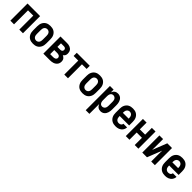

<svg xmlns="http://www.w3.org/2000/svg" viewBox="441 -2215 4117 4117"><g transform="rotate(45 2500.0 -156.5)"><path d="M59 0V-520H441V0H330V-424H170V0Z M750 8Q723 8 695.5 3Q668 -2 644 -15Q620 -28 601.5 -48.5Q583 -69 571.5 -93.5Q560 -118 555.5 -145.5Q551 -173 551 -200V-320Q551 -347 555.5 -374.5Q560 -402 571.5 -426.5Q583 -451 601.5 -471.5Q620 -492 644 -505Q668 -518 695.5 -523Q723 -528 750 -528Q777 -528 804.5 -523Q832 -518 856 -505Q880 -492 898.5 -471.5Q917 -451 928.5 -426.5Q940 -402 944.5 -374.5Q949 -347 949 -320V-200Q949 -173 944.5 -145.5Q940 -118 928.5 -93.5Q917 -69 898.5 -48.5Q880 -28 856 -15Q832 -2 804.5 3Q777 8 750 8ZM750 -88Q770 -88 788.5 -97Q807 -106 818.5 -123Q830 -140 834 -160Q838 -180 838 -200V-320Q838 -340 834 -360Q830 -380 818.5 -397Q807 -414 788.5 -423Q770 -432 750 -432Q730 -432 711.5 -423Q693 -414 681.5 -397Q670 -380 666 -360Q662 -340 662 -320V-200Q662 -180 666 -160Q670 -140 681.5 -123Q693 -106 711.5 -97Q730 -88 750 -88Z M1059 0V-520H1259Q1281 -520 1302 -517Q1323 -514 1343 -506Q1363 -498 1380 -485Q1397 -472 1408.5 -454Q1420 -436 1425 -415Q1430 -394 1430 -373Q1430 -358 1427.5 -343Q1425 -328 1418 -315Q1411 -302 1400.5 -291Q1390 -280 1378 -272Q1395 -265 1410.5 -253.5Q1426 -242 1437 -227Q1448 -212 1452.5 -193Q1457 -174 1457 -156Q1457 -132 1450.5 -108.5Q1444 -85 1429.5 -66.5Q1415 -48 1395 -34.5Q1375 -21 1352.5 -13.5Q1330 -6 1306.5 -3Q1283 0 1259 0ZM1170 -316H1259Q1271 -316 1282 -319Q1293 -322 1302 -329.5Q1311 -337 1315 -348Q1319 -359 1319 -371Q1319 -382 1315 -393Q1311 -404 1302 -411Q1293 -418 1282 -421Q1271 -424 1259 -424H1170ZM1170 -96H1259Q1274 -96 1289 -98.5Q1304 -101 1317 -108.5Q1330 -116 1338 -129Q1346 -142 1346 -157Q1346 -173 1338 -186.5Q1330 -200 1317 -207.5Q1304 -215 1289 -217.5Q1274 -220 1259 -220H1170Z M1694 0V-424H1553V-520H1947V-424H1806V0Z M2250 8Q2223 8 2195.5 3Q2168 -2 2144 -15Q2120 -28 2101.5 -48.5Q2083 -69 2071.5 -93.5Q2060 -118 2055.5 -145.5Q2051 -173 2051 -200V-320Q2051 -347 2055.5 -374.5Q2060 -402 2071.5 -426.5Q2083 -451 2101.5 -471.5Q2120 -492 2144 -505Q2168 -518 2195.5 -523Q2223 -528 2250 -528Q2277 -528 2304.5 -523Q2332 -518 2356 -505Q2380 -492 2398.5 -471.5Q2417 -451 2428.5 -426.5Q2440 -402 2444.5 -374.5Q2449 -347 2449 -320V-200Q2449 -173 2444.5 -145.5Q2440 -118 2428.5 -93.5Q2417 -69 2398.5 -48.5Q2380 -28 2356 -15Q2332 -2 2304.5 3Q2277 8 2250 8ZM2250 -88Q2270 -88 2288.5 -97Q2307 -106 2318.5 -123Q2330 -140 2334 -160Q2338 -180 2338 -200V-320Q2338 -340 2334 -360Q2330 -380 2318.5 -397Q2307 -414 2288.5 -423Q2270 -432 2250 -432Q2230 -432 2211.5 -423Q2193 -414 2181.5 -397Q2170 -380 2166 -360Q2162 -340 2162 -320V-200Q2162 -180 2166 -160Q2170 -140 2181.5 -123Q2193 -106 2211.5 -97Q2230 -88 2250 -88Z M2559 215V-520H2670V-438Q2678 -458 2690 -475Q2702 -492 2719 -504.5Q2736 -517 2756 -522.5Q2776 -528 2797 -528Q2821 -528 2844.5 -520.5Q2868 -513 2886.5 -497.5Q2905 -482 2917.5 -460.5Q2930 -439 2937 -416Q2944 -393 2946.5 -368.5Q2949 -344 2949 -320V-200Q2949 -176 2946.5 -151.5Q2944 -127 2937 -104Q2930 -81 2917.5 -59.5Q2905 -38 2886.5 -22.5Q2868 -7 2844.5 0.5Q2821 8 2797 8Q2776 8 2756 2.5Q2736 -3 2719 -15.5Q2702 -28 2690 -45Q2678 -62 2670 -82V215ZM2751 -88Q2771 -88 2789.5 -97.5Q2808 -107 2819 -123.5Q2830 -140 2834 -160Q2838 -180 2838 -200V-320Q2838 -340 2834 -360Q2830 -380 2819 -396.5Q2808 -413 2789.5 -422.5Q2771 -432 2751 -432Q2738 -432 2725.5 -428Q2713 -424 2703 -415.5Q2693 -407 2686.5 -395.5Q2680 -384 2676.5 -371.5Q2673 -359 2671.5 -346Q2670 -333 2670 -320V-200Q2670 -187 2671.5 -174Q2673 -161 2676.5 -148.5Q2680 -136 2686.5 -124.5Q2693 -113 2703 -104.5Q2713 -96 2725.5 -92Q2738 -88 2751 -88Z M3252 8Q3225 8 3197.5 3Q3170 -2 3146 -15Q3122 -28 3103 -48Q3084 -68 3072 -93Q3060 -118 3055.5 -145.5Q3051 -173 3051 -200V-320Q3051 -347 3055.5 -374.5Q3060 -402 3071.5 -426.5Q3083 -451 3101.5 -471.5Q3120 -492 3144 -505Q3168 -518 3195.5 -523Q3223 -528 3250 -528Q3277 -528 3304.5 -523Q3332 -518 3356 -505Q3380 -492 3398.5 -471.5Q3417 -451 3428.5 -426.5Q3440 -402 3444.5 -374.5Q3449 -347 3449 -320V-212H3162V-200Q3162 -180 3166.5 -159.5Q3171 -139 3182.5 -122.5Q3194 -106 3213 -97Q3232 -88 3252 -88Q3267 -88 3281.5 -91Q3296 -94 3308 -102Q3320 -110 3327.5 -123Q3335 -136 3336 -151H3447Q3446 -127 3438.5 -105Q3431 -83 3417.5 -63.5Q3404 -44 3385 -30Q3366 -16 3344 -7Q3322 2 3299 5Q3276 8 3252 8ZM3162 -308H3338V-320Q3338 -340 3334 -360Q3330 -380 3318.5 -397Q3307 -414 3288.5 -423Q3270 -432 3250 -432Q3230 -432 3211.5 -423Q3193 -414 3181.5 -397Q3170 -380 3166 -360Q3162 -340 3162 -320Z M3559 0V-520H3670V-315H3830V-520H3941V0H3830V-219H3670V0Z M4059 0V-520H4170V-312Q4170 -281 4169.5 -250.5Q4169 -220 4168 -189L4298 -520H4441V0H4330V-208Q4330 -239 4330.5 -269.5Q4331 -300 4332 -331L4202 0Z M4752 8Q4725 8 4697.5 3Q4670 -2 4646 -15Q4622 -28 4603 -48Q4584 -68 4572 -93Q4560 -118 4555.5 -145.5Q4551 -173 4551 -200V-320Q4551 -347 4555.5 -374.5Q4560 -402 4571.5 -426.5Q4583 -451 4601.5 -471.5Q4620 -492 4644 -505Q4668 -518 4695.5 -523Q4723 -528 4750 -528Q4777 -528 4804.5 -523Q4832 -518 4856 -505Q4880 -492 4898.5 -471.5Q4917 -451 4928.5 -426.5Q4940 -402 4944.5 -374.5Q4949 -347 4949 -320V-212H4662V-200Q4662 -180 4666.5 -159.5Q4671 -139 4682.5 -122.5Q4694 -106 4713 -97Q4732 -88 4752 -88Q4767 -88 4781.5 -91Q4796 -94 4808 -102Q4820 -110 4827.5 -123Q4835 -136 4836 -151H4947Q4946 -127 4938.5 -105Q4931 -83 4917.5 -63.5Q4904 -44 4885 -30Q4866 -16 4844 -7Q4822 2 4799 5Q4776 8 4752 8ZM4662 -308H4838V-320Q4838 -340 4834 -360Q4830 -380 4818.5 -397Q4807 -414 4788.5 -423Q4770 -432 4750 -432Q4730 -432 4711.5 -423Q4693 -414 4681.5 -397Q4670 -380 4666 -360Q4662 -340 4662 -320Z"/></g></svg>

Font: Iosevka Algr
Style: Bold
Weight: 700
Monospace: yes
Designer: Belleve Invis
Foundry: Belleve Invis
Version: Version 26.0.2; ttfautohint (v1.8.3)